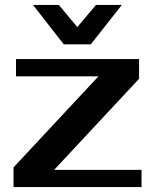

<svg xmlns="http://www.w3.org/2000/svg" viewBox="-20 -760 630 780"><path d="M555 -70V0H35V-80L380 -450H45V-520H545V-440L200 -70ZM239 -580 114 -740H219L294 -650L370 -740H475L349 -580Z"/></svg>

Font: Prosto One
Style: Regular
Weight: 400
Designer: Pavel Emelyanov and Jovanny lemonad
Foundry: Pavel Emelyanov and Jovanny Lemonad
Version: Version 1.001